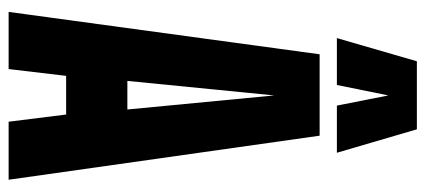

<svg xmlns="http://www.w3.org/2000/svg" viewBox="-284 -678 963 434"><g transform="rotate(90 197.0 -461.5)"><path d="M7.4 0 103.2 -703H287.2L386.8 0H255.6L239.4 -130H152L136.6 0ZM163.4 -268.4H228L196.2 -600.4ZM66.6 -742 119 -922.8H272.8L325.8 -742H219.2L196.2 -858.4L172.6 -742Z"/></g></svg>

Font: Georama ExtraCondensed Thin
Style: Regular
Weight: 100
Width: 2
Designer: Jean-Baptiste Levee
Foundry: Production Type
Version: Version 1.001